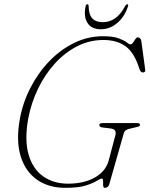

<svg xmlns="http://www.w3.org/2000/svg" viewBox="-20 -888 718 922"><path d="M474.5 -714Q523 -714 549.2 -704.2Q575.5 -694.5 588 -684.8Q600.5 -675 606.5 -675Q613.5 -675 619 -683.5Q624.5 -692 630 -700.2Q635.5 -708.5 641 -708.5Q655 -708.5 658.5 -691.5L677.5 -552Q678.5 -545.5 674.8 -542.8Q671 -540 665.5 -540Q661.5 -540 657.5 -543.5Q653.5 -547 652 -550.5L640 -584Q615.5 -646.5 575 -671.2Q534.5 -696 476.5 -696Q410 -696 351 -666Q292 -636 244 -583.5Q196 -531 163 -462.8Q130 -394.5 115.5 -318.5Q97 -214.5 117.5 -145Q138 -75.5 187.8 -40.8Q237.5 -6 306.5 -6Q383 -6 434.8 -35.2Q486.5 -64.5 501 -114L532.5 -232.5Q544.5 -268 511 -271L472 -276Q457 -277.5 457 -288Q457 -297 474 -297H639Q653 -297 652.5 -288Q650.5 -279 630.5 -276.5L605.5 -270.5Q579 -266 574.5 -248L504.5 -2.5Q499 14 483 14Q476 14 475.5 2.8Q475 -8.5 475 -19.5Q475 -30.5 469 -30.5Q461.5 -30.5 444.5 -19.5Q427.5 -8.5 392 2.8Q356.5 14 293 14Q213.5 14 157.8 -25Q102 -64 79.2 -137.8Q56.5 -211.5 75 -315Q89 -394 125.8 -465.8Q162.5 -537.5 216.2 -593.5Q270 -649.5 336 -681.8Q402 -714 474.5 -714ZM473 -781.5Q506 -781.5 532.8 -800Q559.5 -818.5 581.5 -860Q586 -867.5 591 -867.5Q597 -867.5 595 -859Q580 -810 544.5 -778.8Q509 -747.5 464 -747.5Q418.5 -747.5 399.5 -778.8Q380.5 -810 391.5 -859Q393 -867.5 400 -867.5Q405 -867.5 405.5 -860Q406 -818.5 423 -800Q440 -781.5 473 -781.5Z"/></svg>

Font: Fraunces 9pt Thin
Style: Italic
Weight: 100
Italic angle: -16°
Version: Version 1.000;[b76b70a41]